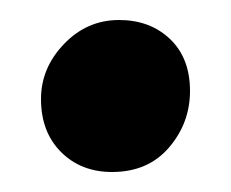

<svg xmlns="http://www.w3.org/2000/svg" viewBox="-20 -164 231 192"><path d="M92 8Q61 8 41 -12Q21 -32 21 -65Q21 -96 44 -120Q67 -144 99 -144Q130 -144 150 -125Q170 -106 170 -73Q170 -41 149 -16.5Q128 8 92 8Z"/></svg>

Font: Faustina
Style: Bold
Weight: 700
Designer: Alfonso Garcia
Foundry: http://www.omnibus-type.com
Version: Version 1.200